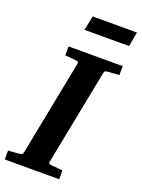

<svg xmlns="http://www.w3.org/2000/svg" viewBox="-175 -934 744 1006"><g transform="rotate(20 196.5 -431.0)"><path d="M329.1 -616.2Q321.3 -615.2 318.4 -611.1Q315.4 -606.9 314 -600.1L210 -69.8Q208.5 -61.5 211.9 -58.8Q215.3 -56.2 225.1 -55.2Q234.4 -54.7 244.6 -53.7Q253.4 -52.7 264.6 -51.8Q275.9 -50.8 288.1 -49.8V0H-15.1V-49.8Q-3.9 -50.8 6.6 -51.3Q17.1 -51.8 25.4 -52.7Q35.2 -53.7 43.9 -54.2Q55.2 -55.2 60.3 -57.9Q65.4 -60.5 66.9 -70.8L170.9 -601.1Q173.3 -609.9 168 -612.5Q162.6 -615.2 152.8 -616.2Q144 -616.7 134.8 -617.7Q126.5 -618.7 116.2 -619.4Q106 -620.1 96.2 -621.1V-670.9H397.9V-621.1ZM393.1 -781.2H145L161.1 -861.8H408.2Z"/></g></svg>

Font: Charis SIL APac
Style: Bold Italic
Weight: 700
Italic angle: -11°
Foundry: SIL International
Version: Version 5.000